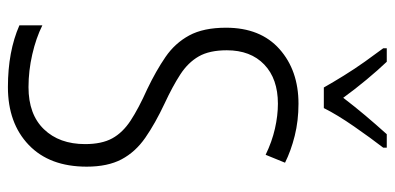

<svg xmlns="http://www.w3.org/2000/svg" viewBox="-276 -711 997 485"><g transform="rotate(90 222.5 -468.5)"><path d="M401 -189Q401 -95 346 -42.5Q291 10 200 10Q110 10 44 -19V-77Q76 -61 117.5 -51.5Q159 -42 200 -42Q269 -42 306.5 -81Q344 -120 344 -185Q344 -227 329.5 -253.5Q315 -280 284.5 -300Q254 -320 205 -342Q159 -364 124 -388Q89 -412 69.5 -448Q50 -484 50 -541Q50 -628 104 -676Q158 -724 242 -724Q285 -724 323 -714.5Q361 -705 391 -690L371 -641Q338 -657 305 -664.5Q272 -672 242 -672Q179 -672 143 -637.5Q107 -603 107 -543Q107 -499 122.5 -472Q138 -445 168 -425.5Q198 -406 241 -386Q292 -362 328 -337Q364 -312 382.5 -277Q401 -242 401 -189ZM201 -788Q188 -811 171 -838.5Q154 -866 135.5 -892Q117 -918 102 -938V-947H136Q157 -925 181.5 -895.5Q206 -866 227 -837Q250 -867 271.5 -892.5Q293 -918 319 -947H353V-938Q329 -907 299.5 -864.5Q270 -822 253 -788Z"/></g></svg>

Font: Noto Sans Ethiopic Condensed Light
Style: Regular
Weight: 300
Width: 3
Designer: Monotype Design Team
Foundry: Monotype Imaging Inc.
Version: Version 2.102; ttfautohint (v1.8.4.7-5d5b)